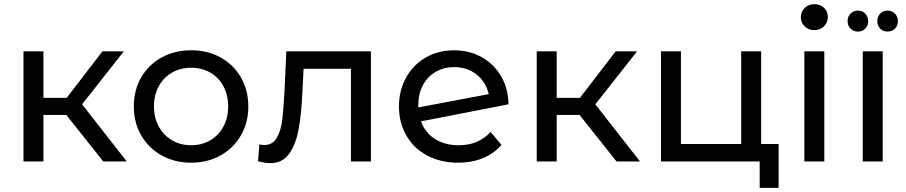

<svg xmlns="http://www.w3.org/2000/svg" viewBox="-20 -777 4360 924"><path d="M299 -224H189V0H93V-530H189V-306H301L473 -530H576L375 -275L590 0H477Z M624 -265Q624 -343 659.5 -404.5Q695 -466 758 -500.5Q821 -535 900 -535Q979 -535 1041.5 -500.5Q1104 -466 1139.5 -404.5Q1175 -343 1175 -265Q1175 -187 1139.5 -125.5Q1104 -64 1041.5 -29Q979 6 900 6Q821 6 758 -29Q695 -64 659.5 -125.5Q624 -187 624 -265ZM1078 -265Q1078 -320 1055 -362.5Q1032 -405 991.5 -428Q951 -451 900 -451Q849 -451 808.5 -428Q768 -405 744.5 -362.5Q721 -320 721 -265Q721 -210 744.5 -167.5Q768 -125 808.5 -101.5Q849 -78 900 -78Q951 -78 991.5 -101.5Q1032 -125 1055 -167.5Q1078 -210 1078 -265Z M1765 -530V0H1669V-446H1441L1435 -328Q1430 -221 1416 -149.5Q1402 -78 1370 -35Q1338 8 1281 8Q1255 8 1222 -1L1228 -82Q1241 -79 1252 -79Q1292 -79 1312 -114Q1332 -149 1338 -197Q1344 -245 1349 -334L1358 -530Z M2341 -142 2393 -80Q2358 -38 2304.5 -16Q2251 6 2185 6Q2101 6 2036 -28.5Q1971 -63 1935.5 -125Q1900 -187 1900 -265Q1900 -342 1934.5 -404Q1969 -466 2029.5 -500.5Q2090 -535 2166 -535Q2238 -535 2297 -502.5Q2356 -470 2391 -411Q2426 -352 2427 -275L2006 -193Q2026 -138 2073.5 -108Q2121 -78 2188 -78Q2283 -78 2341 -142ZM1993 -270V-260L2332 -324Q2319 -382 2274 -418Q2229 -454 2166 -454Q2116 -454 2076.5 -431Q2037 -408 2015 -366.5Q1993 -325 1993 -270Z M2769 -224H2659V0H2563V-530H2659V-306H2771L2943 -530H3046L2845 -275L3060 0H2947Z M3727 -84V127H3636V0H3161V-530H3257V-84H3547V-530H3643V-84Z M3851 -530H3947V0H3851ZM3834 -694Q3834 -720 3852.5 -738.5Q3871 -757 3899 -757Q3927 -757 3945.5 -739.5Q3964 -722 3964 -696Q3964 -669 3945.5 -650.5Q3927 -632 3899 -632Q3871 -632 3852.5 -650Q3834 -668 3834 -694Z M4132 -530H4228V0H4132ZM4059 -675Q4059 -697 4073 -711.5Q4087 -726 4109 -726Q4130 -726 4144 -711.5Q4158 -697 4158 -675Q4158 -653 4144 -639Q4130 -625 4109 -625Q4087 -625 4073 -639.5Q4059 -654 4059 -675ZM4202 -675Q4202 -697 4216 -711.5Q4230 -726 4251 -726Q4273 -726 4287 -711.5Q4301 -697 4301 -675Q4301 -653 4287 -639Q4273 -625 4251 -625Q4230 -625 4216 -639.5Q4202 -654 4202 -675Z"/></svg>

Font: Montserrat Alternates Medium
Style: Regular
Weight: 500
Designer: Julieta Ulanovsky
Foundry: Julieta Ulanovsky
Version: Version 7.200